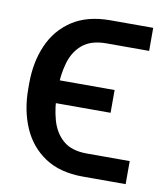

<svg xmlns="http://www.w3.org/2000/svg" viewBox="-67 -604 579 661"><g transform="rotate(10 222.5 -273.0)"><path d="M266.6 -80.1H416V0.5H266.6Q185.5 0.5 132.8 -34.9Q80.1 -70.3 54.4 -130.4Q28.8 -190.4 28.8 -264.6V-283.7Q28.8 -357.9 54.7 -417.2Q80.6 -476.6 133.3 -511.2Q186 -545.9 266.6 -545.9H416V-465.3H266.6Q213.4 -465.3 183.3 -440.2Q153.3 -415 141.4 -373.5Q129.4 -332 129.4 -283.7V-264.6Q129.4 -217.3 141.1 -174.8Q152.8 -132.3 182.4 -106.2Q211.9 -80.1 266.6 -80.1ZM322.3 -312V-232.4H55.7V-312Z"/></g></svg>

Font: Inter 17pt
Style: Regular
Weight: 400
Version: Version 4.001;git-66647c0bb